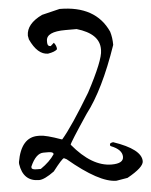

<svg xmlns="http://www.w3.org/2000/svg" viewBox="-83 -1468 1252 1594"><g transform="rotate(-5 542.5 -671.0)"><path d="M474.6 -1402.3Q775.4 -1402.3 877 -1177.7Q892.6 -1127 892.6 -1066.4Q767.6 -702.1 623 -515.6Q468.8 -285.2 468.8 -271.5Q628.9 -78.1 793.9 -78.1Q892.6 -78.1 892.6 -133.8Q892.6 -194.3 799.8 -230.5L793.9 -236.3V-246.1Q793.9 -257.8 821.3 -261.7Q1052.7 -183.6 1052.7 -83Q1052.7 -32.2 915 43.9L821.3 59.6Q678.7 59.6 424.8 -154.3L403.3 -165Q388.7 -165 309.6 -62.5Q226.6 -2 182.6 -2Q49.8 -2 28.3 -149.4V-165Q63.5 -368.2 204.1 -368.2H220.7Q269.5 -368.2 397.5 -322.3H403.3Q489.3 -421.9 650.4 -689.5Q788.1 -948.2 788.1 -1030.3V-1041Q788.1 -1168.9 601.6 -1223.6H507.8Q347.7 -1223.6 347.7 -1147.5V-1132.8Q347.7 -1101.6 375 -1101.6L403.3 -1127Q424.8 -1100.6 424.8 -1071.3Q406.2 -1050.8 347.7 -1041Q259.8 -1041 199.2 -1172.9L193.4 -1204.1Q193.4 -1302.7 326.2 -1366.2ZM127.9 -119.1V-108.4Q130.9 -92.8 171.9 -92.8H204.1Q281.2 -145.5 320.3 -205.1V-210Q316.4 -225.6 276.4 -225.6H237.3Q174.8 -225.6 127.9 -119.1Z"/></g></svg>

Font: EG Dragon Caps 
Style: Regular
Weight: 400
Designer: Bill Roach / W.K. Roach
Version: Version 1.00 April 18, 2012, initial release